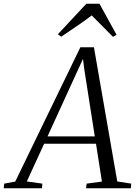

<svg xmlns="http://www.w3.org/2000/svg" viewBox="-80 -1000 732 1020"><path d="M-60.5 0 -57.5 -24.5 1 -35.5 347 -749H419L543 -36L617 -24.5L615 0H377L380.5 -24.5L461.5 -35.5L430 -236.5H154.5L62.5 -36L145 -24.5L143 0ZM172.5 -275.5H423.5L367 -637L361 -687L339 -639.5ZM227.5 -818 378.5 -980H448.5L539 -815.5L520.5 -804Q493 -832.5 464.5 -860.5Q436 -888.5 407.5 -918Q371 -890.5 331 -863.2Q291 -836 245 -805Z"/></svg>

Font: Merriweather 96pt Light
Style: Italic
Weight: 300
Italic angle: -7.8°
Version: Version 2.101